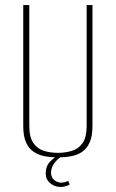

<svg xmlns="http://www.w3.org/2000/svg" viewBox="-20 -611 458 760"><path d="M209 12Q182 12 157.5 7.5Q133 3 113.5 -10Q94 -23 83 -47.5Q72 -72 72 -112V-591H96V-113Q96 -68 112 -45Q128 -22 153.5 -14Q179 -6 209 -6Q239 -6 265 -14Q291 -22 307 -45Q323 -68 323 -113V-591H346V-112Q346 -72 335 -47.5Q324 -23 305 -10Q286 3 261 7.5Q236 12 209 12ZM220 129Q197 129 179 114.5Q161 100 161 75Q161 46 179.5 27.5Q198 9 216 0H237Q211 14 196.5 33Q182 52 182 72Q182 92 195 102Q208 112 221 112Q231 112 238.5 109.5Q246 107 250 105L256 119Q250 123 240.5 126Q231 129 220 129Z"/></svg>

Font: Alumni Sans Thin Thin
Style: Regular
Weight: 250
Version: Version 1.018